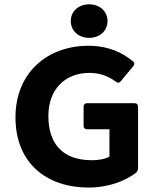

<svg xmlns="http://www.w3.org/2000/svg" viewBox="-20 -846 716 878"><path d="M303.7 -750C303.7 -705.1 338.9 -672.9 387.7 -672.9C436.5 -672.9 471.7 -705.1 471.7 -750C471.7 -793.9 436.5 -826.2 387.7 -826.2C338.9 -826.2 303.7 -793.9 303.7 -750ZM50.8 -309.6C50.8 -97.7 195.3 11.7 385.7 11.7C475.6 11.7 553.7 -18.6 602.5 -56.6C608.4 -62.5 611.3 -68.4 611.3 -76.2V-358.4C611.3 -368.2 605.5 -374 595.7 -374H377.9C368.2 -374 362.3 -368.2 362.3 -358.4V-270.5C362.3 -260.7 368.2 -254.9 377.9 -254.9H480.5V-129.9C462.9 -119.1 430.7 -113.3 400.4 -113.3C268.6 -113.3 201.2 -186.5 201.2 -315.4C201.2 -438.5 278.3 -512.7 388.7 -512.7C442.4 -512.7 478.5 -495.1 510.7 -471.7C518.6 -465.8 526.4 -466.8 532.2 -474.6L589.8 -543.9C595.7 -551.8 595.7 -559.6 587.9 -565.4C542 -604.5 475.6 -636.7 383.8 -636.7C200.2 -636.7 50.8 -516.6 50.8 -309.6Z"/></svg>

Font: Ed Sans Neue
Style: Bold
Weight: 700
Designer: Stephen Hutchings
Version: Version 1.004;PS 001.004;hotconv 1.0.88;makeotf.lib2.5.64775